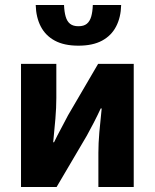

<svg xmlns="http://www.w3.org/2000/svg" viewBox="-20 -753 623 773"><path d="M64.6 0V-496H206.8V-358.4Q206.8 -320.1 203 -274.7Q199.2 -229.3 194.2 -180.3H197.6Q209.9 -206 226.3 -236.3Q242.6 -266.7 253.9 -288.7L375.1 -496H518.4V0H376.1V-138.1Q376.1 -175.5 380 -220.9Q383.9 -266.2 389.4 -316.2H385.4Q373.5 -290.2 357.7 -259.5Q341.9 -228.8 329.6 -206.9L207.8 0ZM295.8 -569.1Q238.3 -569.1 200.8 -589.3Q163.3 -609.5 144.2 -646.3Q125.1 -683.1 123.8 -732.8H237.8Q238.8 -705.5 244.4 -686.2Q249.9 -667 262.1 -657.2Q274.4 -647.4 295.8 -647.4Q317.4 -647.4 329.5 -657.2Q341.6 -667 347.2 -686.2Q352.7 -705.5 353.7 -732.8H467.8Q466.6 -683.1 447.4 -646.3Q428.3 -609.5 390.8 -589.3Q353.2 -569.1 295.8 -569.1Z"/></svg>

Font: SourceSans3VF
Style: Regular
Weight: 200
Designer: Paul D. Hunt
Foundry: Adobe
Version: Version 3.052;hotconv 1.1.0;makeotfexe 2.6.0